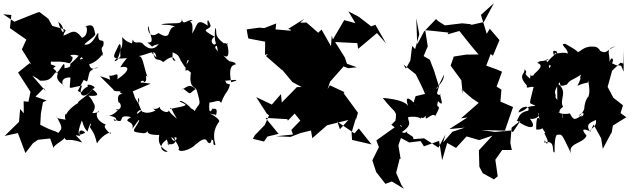

<svg xmlns="http://www.w3.org/2000/svg" viewBox="-59 -866 3968 1202"><path d="M228 -401 290 -452 259 -463 262 -539 268 -584C249 -550 230 -516 212 -481C173 -467 203 -465 249 -487C262 -470 306 -491 374 -470C388 -472 403 -509 391 -512C357 -520 424 -538 461 -499C416 -482 460 -512 476 -541C422 -519 440 -516 388 -472C368 -463 404 -446 345 -439C347 -510 320 -414 285 -403C320 -408 251 -475 213 -437C234 -433 179 -394 234 -422C209 -460 167 -455 183 -443L263 -406L200 -447ZM228 -294 143 -392C169 -381 192 -361 192 -361C258 -357 263 -384 288 -412C330 -414 259 -384 340 -332C336 -320 307 -384 382 -381C379 -293 356 -315 455 -330C425 -254 477 -250 518 -305C509 -279 404 -218 434 -222C419 -220 339 -158 355 -130C360 -183 333 -131 360 -103C375 -127 293 -112 294 -139C332 -67 334 -65 306 -34C271 -55 292 -34 193 -85L197 -155L210 -226L233 -237L163 -261L216 -314ZM485 -356C495 -365 495 -425 515 -426C481 -395 536 -455 555 -440C533 -442 511 -419 499 -463C578 -489 598 -565 581 -515C600 -528 560 -552 587 -578C602 -644 550 -577 557 -656C549 -673 526 -577 471 -587C464 -593 531 -631 538 -651C528 -680 535 -728 471 -698C485 -719 501 -647 455 -629C404 -695 389 -660 336 -642C351 -662 324 -655 305 -732C309 -719 330 -727 343 -659C377 -710 303 -653 331 -611L347 -682L268 -704L244 -748L188 -791L168 -785L31 -730L-39 -777L12 -772L3 -690L106 -618L78 -557L137 -462L127 -471C103 -451 78 -432 54 -412L132 -291L119 -229L89 -232L90 -157L67 -183L60 -103L-30 -15L53 -33L100 92L147 31L179 9L255 1L278 66C262 44 363 4 341 -8C368 33 342 -11 456 26C413 -28 398 -21 444 -15C427 -36 442 -67 475 -36C437 -15 415 -11 453 -111C461 -100 461 -70 489 -42C505 -105 522 -103 503 -71C533 -29 538 -9 548 32C585 -30 651 -48 632 -28C579 -77 600 -79 603 -86C518 -121 552 -183 562 -165C511 -153 515 -148 473 -219C479 -160 426 -182 463 -126C499 -125 557 -185 525 -223C502 -159 564 -197 495 -267C568 -261 559 -277 518 -309C570 -319 469 -353 492 -325C443 -303 463 -274 428 -297L465 -366Z M837 -349C799 -343 839 -375 843 -352C871 -357 842 -412 864 -385C838 -453 837 -522 806 -514C882 -528 913 -566 920 -506C852 -579 865 -540 900 -537C911 -471 933 -508 962 -477C1026 -528 1028 -503 1040 -484C998 -491 1043 -545 1006 -570C956 -553 976 -560 1001 -548C1082 -512 1040 -530 1101 -443C1123 -461 1091 -462 1134 -517C1068 -465 1058 -537 1074 -481C1170 -507 1090 -476 1104 -420C1118 -449 1148 -380 1138 -426C1134 -392 1119 -331 1169 -311C1117 -277 1145 -268 1087 -312C1067 -285 1106 -333 1135 -328C1164 -315 1175 -297 1171 -307C1203 -195 1191 -227 1165 -180C1148 -156 1178 -170 1134 -189C1140 -193 1070 -249 1066 -230C1122 -205 1121 -207 1007 -184C1010 -206 1012 -181 1049 -122C1023 -144 1010 -154 998 -174C992 -149 930 -180 944 -199C905 -161 864 -212 915 -174C837 -137 816 -188 824 -172C765 -116 822 -215 835 -158C777 -264 825 -275 809 -216C773 -269 777 -281 792 -238L772 -294L884 -342ZM663 -349C674 -312 668 -354 663 -353C641 -290 646 -296 700 -294C669 -289 740 -262 761 -263C734 -272 663 -306 683 -224C695 -229 716 -179 663 -176C709 -205 650 -129 606 -143C708 -137 656 -89 653 -120C740 -80 660 -157 761 -133C697 -96 789 -115 769 -59C801 -103 817 -130 811 -107C783 -48 744 -40 844 -32C801 -45 860 -9 872 -62C851 -28 882 -22 932 -21C953 -30 901 34 990 82C981 95 908 61 986 7C991 41 1020 61 984 30C1005 45 1056 39 1032 -5C1068 -17 1029 49 1013 -9C1039 6 1074 70 1057 69C1073 98 1155 56 1162 41C1206 6 1228 -8 1241 24C1274 53 1263 -34 1267 11C1286 1 1266 52 1290 40C1262 -52 1311 -98 1311 -102C1324 -112 1289 -138 1255 -156C1311 -137 1276 -165 1293 -142C1311 -206 1271 -176 1272 -188C1272 -188 1244 -125 1252 -228C1260 -207 1259 -242 1212 -230C1275 -208 1309 -256 1325 -221C1353 -297 1368 -284 1381 -337C1334 -351 1380 -337 1333 -377C1349 -350 1318 -364 1297 -364C1361 -355 1381 -366 1382 -363C1445 -371 1419 -359 1388 -351C1374 -432 1384 -457 1417 -463C1416 -481 1370 -483 1380 -481C1349 -502 1338 -526 1324 -534C1366 -488 1385 -517 1360 -601C1381 -571 1353 -604 1343 -594C1271 -649 1307 -662 1288 -693C1279 -581 1296 -618 1305 -544C1260 -595 1324 -566 1291 -595C1290 -572 1241 -604 1284 -637C1183 -691 1250 -673 1260 -704C1238 -771 1237 -724 1242 -705C1168 -758 1179 -706 1144 -656C1159 -772 1097 -707 1147 -740C1113 -747 1085 -696 1079 -753C1085 -705 1043 -728 951 -715C966 -705 1000 -718 1037 -698C995 -701 1004 -627 1002 -685C1004 -597 926 -670 931 -658C866 -612 861 -711 871 -700C878 -646 916 -594 863 -600C930 -553 852 -574 935 -590C884 -522 825 -604 836 -592C813 -614 779 -582 773 -621C776 -601 774 -651 763 -565C819 -609 758 -571 706 -634C712 -533 688 -591 695 -513C665 -471 638 -477 681 -507C706 -574 697 -592 687 -589C646 -504 629 -494 736 -502C692 -452 691 -433 694 -445C755 -457 757 -424 676 -370C684 -428 658 -384 625 -393C630 -352 651 -367 567 -389L656 -300Z M2265 -701 2187 -761 2122 -795 2166 -721 2096 -740 2025 -619 2018 -643 2013 -577 1954 -681 1933 -661 1860 -725 1821 -724 1846 -748 1745 -685 1764 -679 1758 -674 1666 -682 1670 -719 1595 -690 1565 -693 1485 -682 1493 -637 1496 -625 1601 -605 1600 -522 1619 -529 1606 -515 1707 -427 1705 -432 1772 -352 1839 -316 1853 -321H1800L1705 -224L1700 -277L1626 -192L1650 -208L1545 -258L1611 -155L1625 -144L1599 -84L1537 -20L1524 3L1594 20L1615 -11L1685 -28L1603 -128L1740 -120L1743 -111L1786 -155L1821 -111L1765 -53L1775 -24L1670 -13L1760 -9L1822 -33L1888 -49L1896 -1L1989 -82L2122 -115L2069 -57L2053 -104L2160 -31L2187 -62L2267 38L2145 10L2142 -35L2169 -126V-116L2182 -160L2092 -283L2098 -289L2006 -332L1992 -308L2007 -354L2092 -450L2121 -439L2175 -445L2113 -467L2100 -506L2039 -603L2178 -596L2183 -560L2301 -659L2358 -594L2291 -711Z M3138 -49 3040 -40 2953 -52 3108 -48 3099 -40 3153 -196 3074 -230 3080 -305 3050 -324 3084 -417 3052 -431 2985 -455 3013 -528 3027 -517 3068 -615 3007 -686 2974 -630 2991 -645 2952 -773 3033 -846 2970 -728 2882 -708 2894 -714 2834 -720 2726 -707 2684 -734 2671 -747 2595 -668 2553 -588 2547 -752 2566 -652 2540 -559 2521 -578 2510 -487 2482 -436 2467 -462 2544 -401C2564 -360 2585 -321 2602 -278L2543 -264C2512 -180 2547 -229 2597 -219C2575 -228 2504 -253 2553 -202C2502 -258 2472 -271 2496 -202C2487 -222 2440 -245 2337 -253C2418 -149 2428 -179 2416 -108C2415 -90 2445 -92 2460 -72C2433 -80 2456 -72 2450 -156L2442 -136L2391 -85L2412 -69L2297 13L2313 55L2272 138L2296 211L2354 285L2394 270L2470 316L2454 292L2421 216L2443 128H2449L2435 44L2451 -2L2503 26L2574 17L2595 50L2690 16L2709 137L2742 24L2721 18L2796 60L2862 -12L2941 11L3024 -17L2939 75L2942 178L2963 218L3033 257L3057 238L3042 134L3085 73H3145L3136 28L3144 -67L3200 -111L3152 -39ZM2672 -265 2689 -325 2659 -422 2632 -492 2593 -515 2619 -576 2603 -677 2648 -673 2749 -662 2743 -651 2817 -672C2857 -623 2895 -572 2937 -525L2859 -524L2782 -512L2762 -455L2829 -364L2838 -276L2831 -307L2895 -251L2938 -222L2827 -125L2868 -131L2754 -58L2851 -67L2773 -41L2715 26L2730 -24L2686 58L2596 0L2530 5L2526 -9L2488 -35C2497 -75 2493 -19 2457 -39C2533 -92 2490 -106 2497 -133C2581 -145 2582 -105 2575 -133C2588 -116 2608 -142 2608 -142C2594 -92 2646 -168 2666 -140C2717 -233 2664 -168 2683 -233C2713 -204 2712 -212 2695 -278C2715 -271 2657 -261 2684 -307C2649 -314 2719 -334 2721 -399L2660 -277Z M3419 -256C3423 -296 3397 -272 3444 -352C3461 -288 3469 -285 3446 -338C3454 -313 3506 -350 3487 -332C3510 -369 3516 -358 3579 -399C3561 -359 3593 -404 3556 -329C3629 -361 3618 -335 3623 -362C3642 -270 3619 -256 3626 -271C3636 -261 3609 -266 3599 -195C3604 -184 3578 -140 3563 -142C3611 -186 3597 -123 3568 -137C3570 -120 3530 -73 3587 -145C3539 -117 3534 -107 3509 -156C3463 -145 3420 -165 3447 -164C3434 -137 3446 -97 3460 -157C3475 -85 3451 -162 3465 -147C3416 -167 3466 -197 3466 -197C3439 -245 3503 -293 3429 -345L3430 -239ZM3830 -454C3773 -466 3830 -444 3772 -470C3789 -490 3770 -531 3750 -462C3776 -515 3715 -557 3794 -576C3725 -549 3749 -516 3667 -564C3688 -496 3653 -560 3680 -469C3706 -527 3713 -548 3674 -572C3599 -585 3577 -543 3559 -540C3542 -560 3477 -591 3483 -591C3433 -595 3503 -559 3494 -530C3467 -549 3405 -513 3411 -549C3458 -535 3403 -534 3357 -462C3456 -440 3389 -470 3452 -482C3389 -514 3403 -563 3412 -543C3415 -547 3410 -499 3417 -542C3388 -449 3403 -464 3348 -398C3427 -451 3371 -410 3378 -462C3398 -431 3336 -506 3376 -495C3317 -472 3334 -495 3304 -472C3366 -454 3273 -402 3283 -396C3245 -374 3266 -444 3260 -373C3201 -422 3258 -399 3224 -433C3232 -400 3177 -400 3240 -330C3227 -292 3300 -361 3286 -284C3284 -300 3302 -325 3280 -316C3252 -194 3249 -230 3294 -203C3217 -200 3257 -183 3187 -162C3197 -204 3264 -210 3248 -173C3169 -160 3193 -96 3168 -118C3254 -51 3312 -55 3256 -126C3262 -113 3331 -128 3308 -156C3361 -134 3290 -187 3322 -115C3294 -165 3298 -55 3298 -55C3356 -51 3319 -87 3355 -34C3334 -37 3385 10 3365 35C3342 3 3358 0 3348 27C3426 5 3390 91 3413 88C3411 24 3419 -20 3428 -22C3464 -25 3454 -33 3521 104C3482 28 3594 36 3613 -17C3588 -46 3577 -69 3633 -45C3610 -85 3626 -95 3672 -115C3678 -62 3636 -71 3633 -35L3657 -86L3704 -1L3715 66L3769 -36V-27L3778 -80L3862 -132L3826 -158L3841 -207L3781 -254L3745 -322L3773 -423L3826 -474L3843 -468L3846 -550L3845 -417Z"/></svg>

Font: Hussar Lance
Style: ExBd
Weight: 700
Foundry: Cannot Into Space Fonts, PlusOne Fonts
Version: Version 2.270